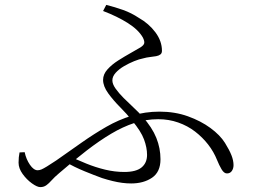

<svg xmlns="http://www.w3.org/2000/svg" viewBox="-20 -767 1040 786"><path d="M517 -16Q499 -16 480 -18.5Q461 -21 440.5 -26Q420 -31 398 -38Q365 -50 326 -66Q287 -82 243 -106L261 -128Q295 -113 333 -97.5Q371 -82 410.5 -72.5Q450 -63 489 -63Q537 -63 559.5 -81.5Q582 -100 582 -133Q582 -163 569.5 -196.5Q557 -230 521 -273Q500 -300 472 -328Q444 -356 423 -385Q402 -414 402 -440Q402 -463 420 -483Q438 -503 464 -519.5Q490 -536 515 -550Q540 -564 555 -573Q569 -582 570.5 -590.5Q572 -599 565 -613Q547 -645 503.5 -672.5Q460 -700 402 -722L415 -747Q451 -738 484.5 -726Q518 -714 548 -694Q589 -671 616 -635Q643 -599 643 -559Q643 -549 636.5 -544Q630 -539 619 -537Q608 -535 594 -533.5Q580 -532 566 -528Q550 -525 529 -516.5Q508 -508 487.5 -496Q467 -484 453.5 -469Q440 -454 440 -438Q440 -423 453 -404.5Q466 -386 486 -366Q506 -346 527 -326.5Q548 -307 563 -290Q603 -245 620 -202.5Q637 -160 637 -115Q637 -63 602.5 -39.5Q568 -16 517 -16ZM145 -1Q132 -1 110.5 -16.5Q89 -32 72.5 -55Q56 -78 56 -101Q56 -113 57 -123Q58 -133 60 -143L81 -144Q87 -115 102.5 -92.5Q118 -70 134 -70Q142 -70 150 -73.5Q158 -77 172 -85.5Q186 -94 210 -110Q264 -148 314.5 -183.5Q365 -219 415.5 -248Q466 -277 520 -293.5Q574 -310 633 -310Q696 -310 749 -291Q802 -272 841.5 -243Q881 -214 901 -182Q919 -153 927.5 -131.5Q936 -110 936 -91Q936 -77 929 -67Q922 -57 909 -57Q897 -57 887 -74Q877 -91 869 -111Q855 -146 832 -175.5Q809 -205 778.5 -228.5Q748 -252 709.5 -265.5Q671 -279 628 -279Q577 -279 530 -263.5Q483 -248 435 -219.5Q387 -191 334.5 -150.5Q282 -110 222 -58Q203 -42 191.5 -29Q180 -16 169.5 -8.5Q159 -1 145 -1Z"/></svg>

Font: Noto Serif HK ExtraLight Light
Style: Regular
Weight: 300
Version: Version 2.002-H1;hotconv 1.1.0;makeotfexe 2.6.0